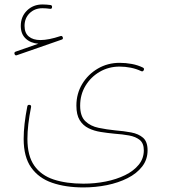

<svg xmlns="http://www.w3.org/2000/svg" viewBox="-20 -612 750 848"><path d="M44.4 -373Q41.5 -380.9 48.8 -383.8L149.4 -418.9Q115.2 -421.4 93.5 -441.7Q71.8 -461.9 71.8 -497.6Q71.8 -538.6 99.1 -565.4Q126.5 -592.3 167.5 -592.3Q174.8 -592.3 185.5 -591.6Q196.3 -590.8 203.1 -589.8Q210 -588.9 210 -581.5Q210 -571.3 200.2 -573.2Q194.8 -574.2 184.6 -575Q174.3 -575.7 167.5 -575.7Q133.3 -575.7 110.8 -553.7Q88.4 -531.7 88.4 -497.6Q88.4 -466.3 107.2 -450.7Q126 -435.1 158.7 -435.1Q194.3 -435.1 247.1 -452.6Q254.4 -455.1 257.3 -447.3Q259.8 -439 252.4 -437L54.7 -368.2Q47.4 -365.2 44.4 -373ZM84.5 1.5Q84.5 -60.1 100.6 -142.1Q102.1 -149.9 110.4 -148.9Q118.7 -147.9 117.2 -139.2Q101.1 -58.6 101.1 1.5Q101.1 76.2 131.3 119.4Q161.6 162.6 217.3 180.9Q272.9 199.2 348.6 199.2Q399.4 199.2 447 189.7Q494.6 180.2 532.5 161.6Q570.3 143.1 592.8 115.5Q615.2 87.9 615.2 51.8Q615.2 21 597.4 6.3Q579.6 -8.3 550 -13.7Q520.5 -19 485.4 -21.5Q455.1 -24.4 425.3 -29.1Q395.5 -33.7 371.1 -45.7Q346.7 -57.6 332 -81.3Q317.4 -105 317.4 -145.5Q317.4 -198.2 343 -241Q368.7 -283.7 412.1 -309.1Q455.6 -334.5 508.3 -334.5Q535.2 -334.5 561.8 -329.6Q588.4 -324.7 611.3 -313.5Q618.7 -309.6 614.7 -301.8Q610.8 -294.4 603.5 -297.9Q582 -308.1 557.4 -313Q532.7 -317.9 508.3 -317.9Q460 -317.9 420.4 -294.9Q380.9 -272 357.4 -232.9Q334 -193.8 334 -145.5Q334 -98.6 356.9 -76.7Q379.9 -54.7 415.5 -47.4Q451.2 -40 489.7 -36.1Q526.9 -33.2 559.3 -27.1Q591.8 -21 611.8 -3.7Q631.8 13.7 631.8 51.8Q631.8 92.8 607.9 123.5Q584 154.3 543.5 174.8Q502.9 195.3 452.4 205.6Q401.9 215.8 348.6 215.8Q270 215.8 210.4 195.3Q150.9 174.8 117.7 127.9Q84.5 81.1 84.5 1.5Z"/></svg>

Font: Mikhak-DS1-FD Thin
Style: Regular
Weight: 100
Designer: Amin Abedi
Version: Version 3.2